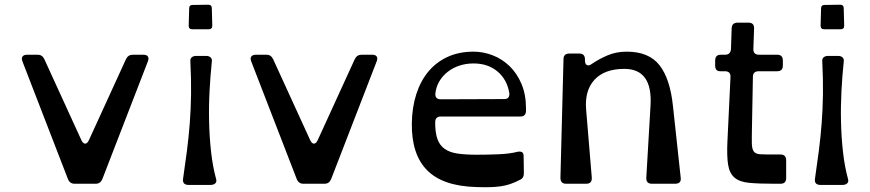

<svg xmlns="http://www.w3.org/2000/svg" viewBox="-20 -779 3689 814"><path d="M75 -519Q70 -532 75.5 -539.5Q81 -547 95 -547H140Q159 -547 168 -528L325 -185Q332 -170 341 -170Q350 -170 357 -185L514 -528Q523 -547 543 -547H588Q602 -547 607 -539.5Q612 -532 607 -519L414 -20Q406 0 386 0H296Q276 0 268 -20Z M756 -20Q765 -82 772.5 -139.5Q780 -197 784.5 -256Q789 -315 790 -379Q791 -443 787 -520Q786 -530 793 -536Q800 -542 812 -542H854Q866 -542 873 -535.5Q880 -529 878 -517Q872 -460 868.5 -394.5Q865 -329 866.5 -263Q868 -197 875 -134.5Q882 -72 896 -21Q900 -8 892.5 -1.5Q885 5 873 5H780Q753 5 756 -20ZM782 -743Q782 -758 797 -758L863 -759Q878 -759 878 -744L880 -670Q880 -655 865 -655H795Q780 -655 780 -670Z M1045 -519Q1040 -532 1045.5 -539.5Q1051 -547 1065 -547H1110Q1129 -547 1138 -528L1295 -185Q1302 -170 1311 -170Q1320 -170 1327 -185L1484 -528Q1493 -547 1513 -547H1558Q1572 -547 1577 -539.5Q1582 -532 1577 -519L1384 -20Q1376 0 1356 0H1266Q1246 0 1238 -20Z M2118 -359Q2131 -359 2136 -366.5Q2141 -374 2139 -386Q2129 -443 2088.5 -476.5Q2048 -510 1988 -510Q1955 -510 1927 -500.5Q1899 -491 1877.5 -474Q1856 -457 1842.5 -434Q1829 -411 1826 -384Q1823 -358 1849 -358ZM2210 -310Q2210 -285 2186 -285H1849Q1825 -285 1825 -260Q1825 -216 1834.5 -189.5Q1844 -163 1865 -148Q1886 -133 1919.5 -128Q1953 -123 2002 -123Q2047 -123 2094 -125Q2141 -127 2172 -135Q2184 -138 2192 -134.5Q2200 -131 2200 -117L2201 -44Q2201 -23 2183 -16Q2162 -5 2142.5 1.5Q2123 8 2101.5 11Q2080 14 2055 14.5Q2030 15 1999 14Q1857 10 1790.5 -57.5Q1724 -125 1726 -257Q1727 -324 1745 -380Q1763 -436 1796.5 -476Q1830 -516 1878 -538Q1926 -560 1988 -560Q2029 -560 2069 -544.5Q2109 -529 2140.5 -498.5Q2172 -468 2191 -423Q2210 -378 2210 -319Z M2866 -25Q2869 0 2842 0H2744Q2719 0 2720 -25L2738 -332Q2747 -487 2627 -487Q2543 -487 2500.5 -441Q2458 -395 2465 -314L2489 -25Q2490 0 2465 0H2380Q2356 0 2356 -25L2369 -528Q2369 -552 2394 -552H2436Q2460 -552 2460 -527V-523Q2460 -507 2468.5 -503Q2477 -499 2489 -508Q2518 -528 2555 -544Q2592 -560 2637 -560Q2731 -560 2776 -502.5Q2821 -445 2833 -330Z M3153 -683Q3178 -683 3177 -658L3174 -572Q3173 -547 3198 -547H3275Q3299 -547 3299 -522V-501Q3299 -477 3275 -477H3197Q3172 -477 3172 -453L3168 -239Q3167 -194 3167.5 -170.5Q3168 -147 3176 -136.5Q3184 -126 3203.5 -125Q3223 -124 3261 -124H3289Q3313 -124 3313 -99V-24Q3313 0 3289 0H3261Q3195 0 3155 -4Q3115 -8 3094 -26Q3073 -44 3067 -80Q3061 -116 3064 -180L3077 -453Q3078 -477 3053 -477H3033Q3012 -477 3012 -501V-522Q3012 -547 3036 -547H3054Q3077 -547 3079 -571L3082 -659Q3083 -683 3107 -683Z M3435 -20Q3444 -82 3451.5 -139.5Q3459 -197 3463.5 -256Q3468 -315 3469 -379Q3470 -443 3466 -520Q3465 -530 3472 -536Q3479 -542 3491 -542H3533Q3545 -542 3552 -535.5Q3559 -529 3557 -517Q3551 -460 3547.5 -394.5Q3544 -329 3545.5 -263Q3547 -197 3554 -134.5Q3561 -72 3575 -21Q3579 -8 3571.5 -1.5Q3564 5 3552 5H3459Q3432 5 3435 -20ZM3461 -743Q3461 -758 3476 -758L3542 -759Q3557 -759 3557 -744L3559 -670Q3559 -655 3544 -655H3474Q3459 -655 3459 -670Z"/></svg>

Font: OpenDyslexic 3
Style: Regular
Weight: 400
Designer: Abelardo Gonzalez
Version: Version 1.000;PS 001.001;hotconv 1.0.56